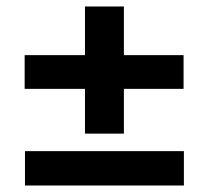

<svg xmlns="http://www.w3.org/2000/svg" viewBox="-20 -569 643 592"><path d="M362 -295V-157H242V-295H56V-399H242V-549H362V-399H546V-295ZM57 -103H547V3H57Z"/></svg>

Font: Mach Medium
Style: Regular
Weight: 500
Version: Version 1.002